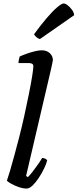

<svg xmlns="http://www.w3.org/2000/svg" viewBox="-20 -1091 449 1111"><path d="M134 0Q113 0 88.5 -8.5Q64 -17 44.5 -28Q25 -39 20 -46Q26 -62 38 -102.5Q50 -143 64 -195Q78 -247 91 -297Q106 -355 120.5 -420.5Q135 -486 147 -546Q159 -606 166 -649.5Q173 -693 173 -708Q173 -726 148 -726H87Q87 -736 89.5 -747Q92 -758 94 -764Q109 -771 132.5 -779.5Q156 -788 180 -794Q204 -800 222 -800Q250 -800 268 -783.5Q286 -767 286 -743Q286 -741 282 -721.5Q278 -702 273 -681L131 -73L141 -66Q152 -76 167.5 -96Q183 -116 198.5 -138Q214 -160 224 -177Q233 -177 242 -172.5Q251 -168 253 -163Q248 -142 234.5 -114.5Q221 -87 203.5 -60.5Q186 -34 168 -17Q150 0 134 0ZM211 -865Q199 -868 189.5 -877Q180 -886 177 -893Q215 -945 249.5 -985.5Q284 -1026 310.5 -1048.5Q337 -1071 348 -1071Q358 -1071 371.5 -1060.5Q385 -1050 396.5 -1034.5Q408 -1019 409 -1003Z"/></svg>

Font: Texturina SemiBold
Style: Italic
Weight: 600
Italic angle: -11°
Designer: Guillermo Torres Carreño
Foundry: Omnibus-Type
Version: Version 1.002; ttfautohint (v1.8.3)